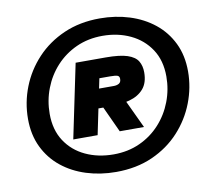

<svg xmlns="http://www.w3.org/2000/svg" viewBox="-80 -800 972 898"><g transform="rotate(-10 406.5 -351.5)"><path d="M229.5 -175.8 302.7 -527.3H445.3Q512.2 -527.3 548.1 -515.4Q584 -503.4 597.4 -481Q610.8 -458.5 610.8 -427.7Q610.8 -377.9 586.2 -349.6Q561.5 -321.3 519.8 -309.8Q478 -298.3 427.2 -298.3H370.6L345.2 -175.8ZM450.2 -175.8 378.9 -330.6H492.7L565.4 -175.8ZM389.6 -389.2H460Q473.6 -389.2 484.1 -395Q494.6 -400.9 494.6 -417Q494.6 -429.2 485.4 -432.9Q476.1 -436.5 449.7 -436.5H399.4ZM401.4 8.8Q326.7 8.8 260.7 -12Q194.8 -32.7 144.8 -73Q94.7 -113.3 66.2 -172.1Q37.6 -231 37.6 -306.6Q37.6 -385.3 66.2 -457.8Q94.7 -530.3 148.4 -587.6Q202.1 -645 278.3 -678.5Q354.5 -711.9 449.2 -711.9Q523.9 -711.9 589.8 -691.2Q655.8 -670.4 706.1 -630.1Q756.3 -589.8 784.9 -531Q813.5 -472.2 813.5 -396.5Q813.5 -320.3 785.6 -248Q757.8 -175.8 704.6 -117.7Q651.4 -59.6 575 -25.4Q498.5 8.8 401.4 8.8ZM403.8 -74.2Q472.7 -74.2 528.8 -99.9Q585 -125.5 625.5 -170.2Q666 -214.8 687.7 -271.7Q709.5 -328.6 709.5 -390.6Q709.5 -466.8 674.3 -520Q639.2 -573.2 579.8 -601.3Q520.5 -629.4 447.8 -629.4Q379.4 -629.4 323 -603.8Q266.6 -578.1 226.1 -533.9Q185.5 -489.7 163.6 -432.6Q141.6 -375.5 141.6 -312.5Q141.6 -236.8 176.5 -183.3Q211.4 -129.9 270.8 -102.1Q330.1 -74.2 403.8 -74.2Z"/></g></svg>

Font: Schibsted Grotesk Black
Style: Italic
Weight: 900
Italic angle: -12°
Designer: Bakken & Baeck AS, Henrik Kongsvoll
Foundry: Schibsted ASA
Version: Version 1.100;gftools[0.9.25]